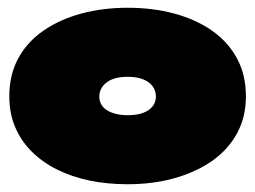

<svg xmlns="http://www.w3.org/2000/svg" viewBox="-20 -816 658 495"><path d="M4 -568Q4 -623 27 -665.5Q50 -708 92 -737Q134 -766 189.5 -781Q245 -796 309 -796Q374 -796 429.5 -781Q485 -766 526.5 -737Q568 -708 591 -665.5Q614 -623 614 -568Q614 -514 591 -472Q568 -430 526.5 -401Q485 -372 429.5 -356.5Q374 -341 309 -341Q257 -341 211 -350.5Q165 -360 127 -379Q89 -398 61.5 -425.5Q34 -453 19 -488.5Q4 -524 4 -568ZM382 -567Q382 -582 373.5 -593.5Q365 -605 349 -611.5Q333 -618 309 -618Q292 -618 278.5 -614.5Q265 -611 255.5 -604Q246 -597 241 -587.5Q236 -578 236 -567Q236 -556 241 -547Q246 -538 255.5 -532Q265 -526 278.5 -522.5Q292 -519 309 -519Q333 -519 349 -525Q365 -531 373.5 -542Q382 -553 382 -567Z"/></svg>

Font: Climate Crisis
Style: Regular
Weight: 400
Version: Version 1.003